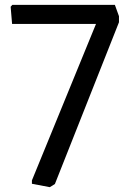

<svg xmlns="http://www.w3.org/2000/svg" viewBox="-20 -760 531 794"><path d="M186 14 112 0V-14L377 -661H30L24 -732L31 -740H455L472 -693V-668L207 1Z"/></svg>

Font: EncodeSans
Style: Regular
Weight: 400
Designer: Pablo Impallari, Andres Torresi
Foundry: Pablo Impallari, Andres Torresi
Version: Version 1.000; ttfautohint (v1.4.1)